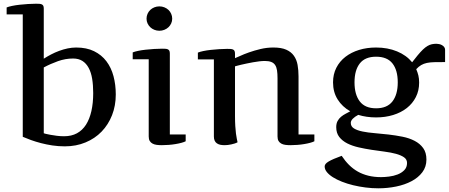

<svg xmlns="http://www.w3.org/2000/svg" viewBox="-20 -770 2408 1030"><path d="M372.1 -456.1Q331.1 -456.1 291 -441.9Q251 -427.7 214.8 -408.2V-55.2Q214.8 -54.7 224.6 -52.2Q234.4 -49.8 250 -46.9Q265.6 -43.9 284.9 -41.5Q304.2 -39.1 323.7 -39.1Q363.3 -39.1 392.6 -54.9Q421.9 -70.8 441.2 -100.8Q460.4 -130.9 470.2 -173.8Q480 -216.8 480 -271Q480 -313 474.4 -347.2Q468.8 -381.3 455.8 -405.5Q442.9 -429.7 422.4 -442.9Q401.9 -456.1 372.1 -456.1ZM214.8 -455.1Q232.9 -466.8 253.9 -477.8Q274.9 -488.8 297.4 -497.1Q319.8 -505.4 343 -510.3Q366.2 -515.1 388.7 -515.1Q444.3 -515.1 484.6 -495.4Q524.9 -475.6 550.8 -441.4Q576.7 -407.2 588.9 -361.3Q601.1 -315.4 601.1 -263.2Q601.1 -203.1 581.1 -152.1Q561 -101.1 525.1 -64Q489.3 -26.9 438.7 -5.9Q388.2 15.1 327.6 15.1Q293.5 15.1 261.2 10.3Q229 5.4 200 -2.2Q170.9 -9.8 146 -18.8Q121.1 -27.8 102.1 -36.1V-692.9H15.6V-730Q25.9 -734.4 44.7 -738.3Q63.5 -742.2 85.4 -744.6Q107.4 -747.1 130.6 -748.5Q153.8 -750 172.9 -750Q183.1 -750 190.9 -749.5Q198.7 -749 204.1 -746.6Q209.5 -744.1 212.2 -739Q214.8 -733.9 214.8 -724.1Z M891.1 -48.8H976.1V-12.2Q967.8 -7.8 953.4 -3.9Q939 0 921.4 2.9Q903.8 5.9 884.8 7.3Q865.7 8.8 848.1 8.8Q833 8.8 820.3 7.1Q807.6 5.4 798.1 0.2Q788.6 -4.9 783.2 -13.9Q777.8 -22.9 777.8 -38.1V-452.1H691.9V-488.8Q702.1 -493.2 720.7 -497.1Q739.3 -501 761.5 -503.4Q783.7 -505.9 806.9 -507.3Q830.1 -508.8 849.1 -508.8Q859.4 -508.8 867.2 -508.3Q875 -507.8 880.4 -505.4Q885.7 -502.9 888.4 -497.8Q891.1 -492.7 891.1 -482.9ZM766.1 -669.9Q766.1 -683.6 771.5 -695.8Q776.9 -708 786.1 -716.8Q795.4 -725.6 808.1 -730.7Q820.8 -735.8 835 -735.8Q849.1 -735.8 861.8 -730.7Q874.5 -725.6 883.8 -716.8Q893.1 -708 898.4 -695.8Q903.8 -683.6 903.8 -669.9Q903.8 -656.2 898.4 -644.5Q893.1 -632.8 883.8 -624Q874.5 -615.2 861.8 -610.1Q849.1 -605 835 -605Q820.8 -605 808.1 -610.1Q795.4 -615.2 786.1 -624Q776.9 -632.8 771.5 -644.5Q766.1 -656.2 766.1 -669.9Z M1127.4 -451.2H1041.5V-487.8Q1051.8 -492.2 1070.3 -496.1Q1088.9 -500 1111.1 -502.4Q1133.3 -504.9 1156.5 -506.3Q1179.7 -507.8 1198.7 -507.8Q1209 -507.8 1216.8 -507.3Q1224.6 -506.8 1230 -504.4Q1235.4 -502 1238 -496.8Q1240.7 -491.7 1240.7 -481.9V-458Q1248 -460.4 1267.8 -469.7Q1287.6 -479 1315.9 -489Q1344.2 -499 1377.9 -507.1Q1411.6 -515.1 1446.8 -515.1Q1489.3 -515.1 1515.6 -503.4Q1542 -491.7 1556.6 -470.9Q1571.3 -450.2 1576.4 -421.9Q1581.5 -393.6 1581.5 -359.9V-48.8H1666.5V-12.2Q1658.2 -7.8 1643.8 -3.9Q1629.4 0 1611.8 2.9Q1594.2 5.9 1575.2 7.3Q1556.2 8.8 1538.6 8.8Q1523.4 8.8 1510.7 7.1Q1498 5.4 1488.8 0.2Q1479.5 -4.9 1474.1 -13.9Q1468.8 -22.9 1468.8 -38.1V-350.1Q1468.8 -375 1466.1 -392.6Q1463.4 -410.2 1455.8 -421.4Q1448.2 -432.6 1434.8 -437.7Q1421.4 -442.9 1400.4 -442.9Q1386.7 -442.9 1370.4 -440.9Q1354 -439 1336.7 -435.8Q1319.3 -432.6 1303 -429.2Q1286.6 -425.8 1273.2 -422.6Q1259.8 -419.4 1251 -417Q1242.2 -414.6 1240.7 -414.1V-147Q1240.7 -116.7 1242.2 -93.8Q1243.7 -70.8 1245.8 -53.7Q1248 -36.6 1250.5 -25.1Q1252.9 -13.7 1254.4 -6.8Q1247.6 -2.9 1239 -0.2Q1230.5 2.4 1220.9 4.6Q1211.4 6.8 1201.9 7.8Q1192.4 8.8 1184.6 8.8Q1171.9 8.8 1161.6 6.6Q1151.4 4.4 1143.6 -1Q1135.7 -6.3 1131.6 -15.4Q1127.4 -24.4 1127.4 -38.1Z M1881.8 -328.1Q1881.8 -262.7 1910.2 -225.8Q1938.5 -189 1997.6 -189Q2056.6 -189 2085.2 -225.8Q2113.8 -262.7 2113.8 -328.1Q2113.8 -393.6 2085.4 -429.7Q2057.1 -465.8 1997.6 -465.8Q1938.5 -465.8 1910.2 -429.7Q1881.8 -393.6 1881.8 -328.1ZM1813 65.9Q1831.1 93.3 1852.3 114.5Q1873.5 135.7 1899.4 150.4Q1925.3 165 1956.3 172.6Q1987.3 180.2 2023.9 180.2Q2043 180.2 2067.1 177.2Q2091.3 174.3 2112.8 166Q2134.3 157.7 2148.9 142.8Q2163.6 127.9 2163.6 104Q2163.6 85 2147.2 73.7Q2130.9 62.5 2104.2 55.2Q2077.6 47.9 2043.5 43.5Q2009.3 39.1 1973.6 33.7Q1938 28.3 1903.8 20.5Q1869.6 12.7 1843 -0.7Q1816.4 -14.2 1800 -35.2Q1783.7 -56.2 1783.7 -87.9Q1783.7 -107.4 1791 -120.8Q1798.3 -134.3 1809.6 -143.6Q1820.8 -152.8 1834 -159.7Q1847.2 -166.5 1858.9 -172.9Q1815.9 -197.3 1791.3 -236.6Q1766.6 -275.9 1766.6 -328.1Q1766.6 -371.6 1784.2 -406.2Q1801.8 -440.9 1833 -465.1Q1864.3 -489.3 1906.2 -502.2Q1948.2 -515.1 1997.6 -515.1Q2059.6 -515.1 2109.9 -494.4Q2160.2 -473.6 2190.9 -436L2219.7 -472.2Q2235.8 -491.7 2248.8 -504.2Q2261.7 -516.6 2273.4 -523.4Q2285.2 -530.3 2296.6 -532.7Q2308.1 -535.2 2321.8 -535.2Q2328.1 -535.2 2336.2 -533.4Q2344.2 -531.7 2351.1 -527.8Q2357.9 -523.9 2362.8 -517.8Q2367.7 -511.7 2367.7 -502.9V-437Q2334 -437 2310.5 -436.5Q2287.1 -436 2270 -432.4Q2252.9 -428.7 2239.5 -420.9Q2226.1 -413.1 2212.9 -398.9Q2220.2 -382.3 2224.4 -365.2Q2228.5 -348.1 2228.5 -327.1Q2228.5 -283.7 2210.9 -249.3Q2193.4 -214.8 2162.4 -190.4Q2131.3 -166 2089.1 -153.1Q2046.9 -140.1 1997.6 -140.1Q1971.2 -140.1 1947.5 -143.6Q1923.8 -147 1901.9 -153.8Q1883.3 -144 1872.6 -133.1Q1861.8 -122.1 1861.8 -110.8Q1861.8 -91.3 1879.2 -80.8Q1896.5 -70.3 1925 -64.5Q1953.6 -58.6 1990.2 -55.7Q2026.9 -52.7 2064.7 -48.3Q2102.5 -43.9 2139.2 -36.6Q2175.8 -29.3 2204.3 -14.4Q2232.9 0.5 2250.2 24.4Q2267.6 48.3 2267.6 85.9Q2267.6 125 2245.6 154.1Q2223.6 183.1 2187.5 202.1Q2151.4 221.2 2105 230.7Q2058.6 240.2 2009.8 240.2Q1975.6 240.2 1941.2 235.8Q1906.7 231.4 1874.5 223.6Q1842.3 215.8 1814.5 204.8Q1786.6 193.8 1766.1 180.9Q1745.6 168 1733.6 153.3Q1721.7 138.7 1721.7 123Q1721.7 115.7 1726.8 109.4Q1731.9 103 1742.9 96.4Q1753.9 89.8 1771.2 82.3Q1788.6 74.7 1813 65.9Z"/></svg>

Font: Artifika
Style: Medium
Weight: 500
Designer: Yulya Zhdanova | Cyreal.org
Foundry: Yulya Zhdanova | Cyreal
Version: Version 1.000